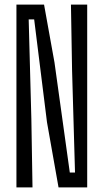

<svg xmlns="http://www.w3.org/2000/svg" viewBox="-20 -820 453 840"><path d="M51.9 0V-800H172.7L218.4 -546.6L285.4 -65.2H308.2L295.3 -512.6L290.4 -800H361.5V0H236.1L185.6 -285.1L129.5 -735H105.5L117.2 -299.8L122.2 0Z"/></svg>

Font: Big Shoulders Thin
Style: Regular
Weight: 100
Designer: Patric King
Foundry: XO Type Co
Version: Version 2.002